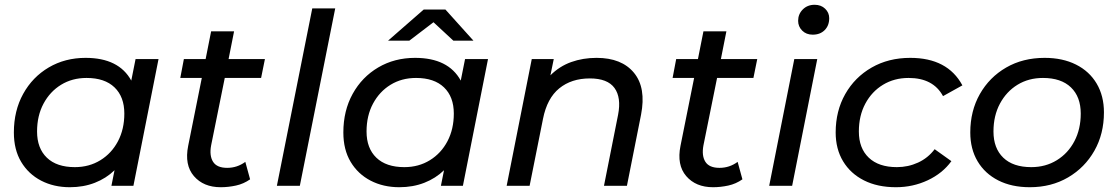

<svg xmlns="http://www.w3.org/2000/svg" viewBox="-20 -777 4675 803"><path d="M272 6Q205 6 152 -21.5Q99 -49 68.5 -100Q38 -151 38 -223Q38 -314 77 -384.5Q116 -455 184 -495Q252 -535 338 -535Q477 -535 529 -440L547 -530H643L538 0H446L459 -65Q424 -31 376.5 -12.5Q329 6 272 6ZM293 -78Q353 -78 400 -107Q447 -136 473.5 -186.5Q500 -237 500 -302Q500 -372 459 -411.5Q418 -451 342 -451Q282 -451 235.5 -422.5Q189 -394 162 -343.5Q135 -293 135 -227Q135 -157 176 -117.5Q217 -78 293 -78Z M903 6Q831 6 791 -40.5Q751 -87 767 -167L824 -451H734L749 -530H840L863 -646H959L936 -530H1088L1072 -451H920L863 -169Q855 -126 871 -100.5Q887 -75 930 -75Q972 -75 1006 -100L1026 -27Q999 -8 967 -1Q935 6 903 6Z M1138 0 1286 -742H1382L1234 0Z M1650 6Q1583 6 1530 -21.5Q1477 -49 1446.5 -100Q1416 -151 1416 -223Q1416 -314 1455 -384.5Q1494 -455 1562 -495Q1630 -535 1716 -535Q1855 -535 1907 -440L1925 -530H2021L1916 0H1824L1837 -65Q1802 -31 1754.5 -12.5Q1707 6 1650 6ZM1671 -78Q1731 -78 1778 -107Q1825 -136 1851.5 -186.5Q1878 -237 1878 -302Q1878 -372 1837 -411.5Q1796 -451 1720 -451Q1660 -451 1613.5 -422.5Q1567 -394 1540 -343.5Q1513 -293 1513 -227Q1513 -157 1554 -117.5Q1595 -78 1671 -78ZM1603 -607 1752 -737H1843L1960 -607H1876L1793 -684L1692 -607Z M2475 -535Q2580 -535 2631.5 -472.5Q2683 -410 2661 -297L2602 0H2506L2565 -297Q2579 -369 2550 -409Q2521 -449 2447 -449Q2370 -449 2319 -407.5Q2268 -366 2251 -280L2195 0H2099L2204 -530H2296L2282 -462Q2320 -500 2369 -517.5Q2418 -535 2475 -535Z M2962 6Q2890 6 2850 -40.5Q2810 -87 2826 -167L2883 -451H2793L2808 -530H2899L2922 -646H3018L2995 -530H3147L3131 -451H2979L2922 -169Q2914 -126 2930 -100.5Q2946 -75 2989 -75Q3031 -75 3065 -100L3085 -27Q3058 -8 3026 -1Q2994 6 2962 6Z M3197 0 3302 -530H3398L3293 0ZM3379 -632Q3352 -632 3335 -649Q3318 -666 3318 -690Q3318 -718 3337.5 -737.5Q3357 -757 3387 -757Q3414 -757 3431 -740.5Q3448 -724 3448 -701Q3448 -670 3429 -651Q3410 -632 3379 -632Z M3727 6Q3650 6 3593.5 -22.5Q3537 -51 3506 -102.5Q3475 -154 3475 -223Q3475 -313 3515 -383.5Q3555 -454 3625.5 -494.5Q3696 -535 3787 -535Q3943 -535 4005 -420L3924 -375Q3883 -451 3780 -451Q3720 -451 3673 -422.5Q3626 -394 3599 -343.5Q3572 -293 3572 -227Q3572 -157 3613.5 -117.5Q3655 -78 3731 -78Q3778 -78 3819.5 -97Q3861 -116 3889 -153L3959 -103Q3922 -52 3860 -23Q3798 6 3727 6Z M4287 6Q4211 6 4155 -22.5Q4099 -51 4068.5 -102.5Q4038 -154 4038 -223Q4038 -313 4078 -383.5Q4118 -454 4188 -494.5Q4258 -535 4349 -535Q4424 -535 4480 -507Q4536 -479 4566.5 -427.5Q4597 -376 4597 -307Q4597 -217 4557 -146.5Q4517 -76 4447 -35Q4377 6 4287 6ZM4293 -78Q4353 -78 4400 -107Q4447 -136 4473.5 -186.5Q4500 -237 4500 -302Q4500 -372 4459 -411.5Q4418 -451 4342 -451Q4282 -451 4235.5 -422.5Q4189 -394 4162 -343.5Q4135 -293 4135 -227Q4135 -157 4176 -117.5Q4217 -78 4293 -78Z"/></svg>

Font: Montserrat Medium
Style: Italic
Weight: 500
Italic angle: -11.3°
Designer: Julieta Ulanovsky
Foundry: Julieta Ulanovsky
Version: Version 9.000; ttfautohint (v1.8.4.7-5d5b)